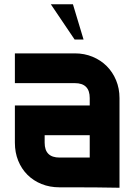

<svg xmlns="http://www.w3.org/2000/svg" viewBox="-20 -881 632 903"><path d="M50 -630H332Q377 -630 415.5 -614Q454 -598 482 -570Q510 -542 526 -503.5Q542 -465 542 -420V2Q489 1 437 0.5Q385 0 332 0H260Q214 0 175.5 -15.5Q137 -31 109 -59Q81 -87 65.5 -125.5Q50 -164 50 -210V-385H402V-420Q402 -490 332 -490H50ZM402 -245H190V-210Q190 -140 260 -140H402ZM373 -695H331L219 -861H323Z"/></svg>

Font: CAT North
Style: Regular
Weight: 400
Designer: Peter Wiegel
Foundry: Peter Wiegel
Version: Version 1.000